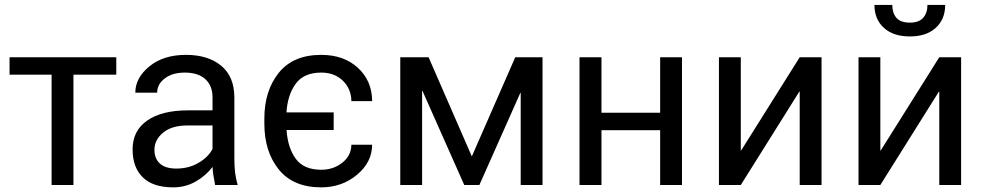

<svg xmlns="http://www.w3.org/2000/svg" viewBox="-20 -765 4071 794"><path d="M460.9 -456.1H283.7V0H193.4V-456.1H19.5V-528.3H460.9Z M869.6 0Q864.7 -24.9 862.3 -41Q859.9 -57.1 858.9 -74.7Q830.6 -37.6 788.6 -13.9Q746.6 9.8 696.3 9.8Q612.8 9.8 570.6 -31.5Q528.3 -72.8 528.3 -147.5Q528.3 -224.6 588.9 -266.6Q649.4 -308.6 756.8 -308.6H858.9V-362.3Q858.9 -410.6 829.1 -437.7Q799.3 -464.8 744.1 -464.8Q692.9 -464.8 661.4 -440.7Q629.9 -416.5 629.9 -381.8H539.6Q539.6 -442.9 597.7 -490.5Q655.8 -538.1 749 -538.1Q840.3 -538.1 894.8 -493.2Q949.2 -448.2 949.2 -361.3V-106.4Q949.2 -78.1 952.1 -52.2Q955.1 -26.4 962.9 0ZM709.5 -67.9Q760.3 -67.9 800.5 -91.3Q840.8 -114.7 858.9 -148.9V-246.1H753.9Q690.9 -246.1 654.8 -216.6Q618.7 -187 618.7 -145.5Q618.7 -108.9 641.4 -88.4Q664.1 -67.9 709.5 -67.9Z M1308.6 -63Q1358.9 -63 1395.8 -92.3Q1432.6 -121.6 1433.1 -166.5H1519Q1518.6 -94.2 1456.3 -42.2Q1394 9.8 1308.6 9.8Q1192.4 9.8 1132.8 -64.2Q1073.2 -138.2 1073.2 -253.9V-274.4Q1073.2 -389.6 1132.8 -463.9Q1192.4 -538.1 1308.6 -538.1Q1401.9 -538.1 1460.2 -484.4Q1518.6 -430.7 1519 -346.7H1433.1Q1432.6 -397.5 1397.9 -431.2Q1363.3 -464.8 1308.6 -464.8Q1236.8 -464.8 1203.1 -418.9Q1169.4 -373 1164.6 -300.3H1359.9V-227.5H1165Q1169.9 -153.8 1203.1 -108.4Q1236.3 -63 1308.6 -63Z M1931.2 -118.2 2110.8 -528.3H2223.6V0H2133.3V-380.9H2131.8L1962.4 0H1899.9L1727.1 -389.2H1725.6V0H1635.3V-528.3H1752.4Z M2800.3 0H2710V-226.6H2467.3V0H2376.5V-528.3H2467.3V-298.8H2710V-528.3H2800.3Z M3287.1 -528.3H3377.4V0H3287.1V-386.2H3285.6L3043.5 0H2953.1V-528.3H3043.5V-142.6H3044.9Z M3864.3 -528.3H3954.6V0H3864.3V-386.2H3862.8L3620.6 0H3530.3V-528.3H3620.6V-142.6H3622.1ZM3888.7 -744.6Q3888.7 -685.1 3849.6 -649.7Q3810.5 -614.3 3742.7 -614.3Q3674.3 -614.3 3635.3 -649.7Q3596.2 -685.1 3596.2 -744.6H3669.9Q3669.9 -711.4 3687 -691.4Q3704.1 -671.4 3742.7 -671.4Q3780.3 -671.4 3797.9 -691.7Q3815.4 -711.9 3815.4 -744.6Z"/></svg>

Font: Roboto Web
Style: Regular
Weight: 400
Designer: Google
Version: Version 1.200310; 2013